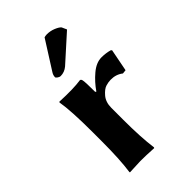

<svg xmlns="http://www.w3.org/2000/svg" viewBox="-207 -755 836 836"><g transform="rotate(-45 210.5 -337.5)"><path d="M232.9 -675.8Q238.8 -677.7 249 -678.2Q270 -678.2 289.6 -670.2Q309.1 -662.1 315.9 -653.8L326.2 -630.9L206.1 -522.9Q187 -506.8 163.1 -506.8Q157.2 -506.8 149.7 -512Q142.1 -517.1 142.1 -521Q142.1 -533.2 149.9 -544.9ZM225.1 -349.1Q249 -384.3 281.5 -411.6Q314 -439 346.2 -439Q373 -439 397 -432.1L400.9 -428.2L380.9 -325.2L362.8 -323.2Q338.9 -342.3 305.2 -341.8Q292 -341.8 275.4 -336.9Q258.8 -332 240 -310.1Q221.2 -288.1 221.2 -252.9V-180.2Q221.2 -71.3 231 0L229 2.9Q181.2 0 147 0L80.1 2.9L79.1 0Q88.9 -67.9 88.9 -180.2V-234.9Q88.9 -367.7 78.1 -429.2L80.1 -432.1Q165 -428.2 209 -435.1Q215.8 -435.1 217.8 -424.8Q220.7 -409.2 220.7 -352.1Z"/></g></svg>

Font: Linux Biolinum
Style: Bold
Weight: 700
Designer: Philipp H. Poll
Foundry: Philipp H. Poll
Version: Version 1.3.2 ; ttfautohint (v0.9)